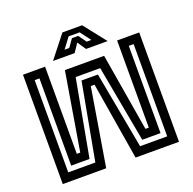

<svg xmlns="http://www.w3.org/2000/svg" viewBox="-146 -1006 1161 1155"><g transform="rotate(-20 434.5 -429.0)"><path d="M62.5 -700H204V-142H226L309 -640H560L643.5 -142H665V-700H806.5V0H528.5L446.5 -496.5H422.5L340.5 0H62.5ZM117.5 -645.5V-55H291L381.5 -547H486.5L577.5 -55H751V-645.5H720V-87H603L512.5 -578.5H355.5L265.5 -87H148V-645.5ZM372.5 -858H498.5L610.5 -716H472L435.5 -770L399 -716H260.5ZM399.5 -823 349 -756H379L414.5 -806H454.5L490.5 -756H520.5L470 -823Z"/></g></svg>

Font: Tourney Thin SemiBold
Style: Regular
Weight: 600
Version: Version 1.015